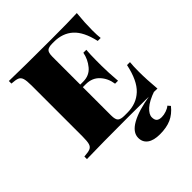

<svg xmlns="http://www.w3.org/2000/svg" viewBox="-219 -739 1057 1057"><g transform="rotate(-45 309.5 -210.0)"><path d="M578 0Q513 -3 359 -3Q139 -3 29 0V-20Q61 -22 75.5 -28Q90 -34 95 -51Q100 -68 100 -106V-502Q100 -540 94.5 -557Q89 -574 75 -580Q61 -586 29 -588V-608Q139 -605 359 -605Q499 -605 558 -608Q551 -537 551 -480Q551 -441 554 -418H531Q511 -507 467.5 -546Q424 -585 357 -585H344Q316 -585 304.5 -575Q293 -565 293 -532V-316H316Q364 -316 392.5 -350.5Q421 -385 429 -428H452Q449 -394 449 -348V-306Q449 -257 455 -184H432Q425 -232 395 -264Q365 -296 316 -296H293V-76Q293 -43 304.5 -33Q316 -23 344 -23H367Q437 -23 483.5 -66.5Q530 -110 551 -210H574Q571 -182 571 -138Q571 -77 578 0ZM444 90Q444 110 453.5 119Q463 128 484 128Q501 128 520 121.5Q539 115 550 105L563 120Q534 156 498 172Q462 188 410 188Q362 188 336.5 169.5Q311 151 311 117Q311 74 365.5 43.5Q420 13 519 -3H557Q499 17 471.5 42Q444 67 444 90Z"/></g></svg>

Font: Playfair Display SC Black
Style: Regular
Weight: 900
Designer: Claus Eggers Sørensen
Foundry: Claus Eggers Sørensen
Version: Version 1.200; ttfautohint (v1.6)